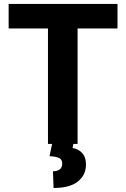

<svg xmlns="http://www.w3.org/2000/svg" viewBox="-20 -731 642 975"><path d="M374 0H352.5L348.6 20.5Q365.7 23.4 381.1 32.7Q396.5 42 406.5 59.3Q416.5 76.7 416.5 105Q416.5 158.2 375.2 190.9Q334 223.6 252 223.6L249 138.7Q270.5 138.7 283.2 129.4Q295.9 120.1 295.9 99.1Q295.9 79.6 281 71.8Q266.1 64 231.4 62L244.6 0H223.6V-586.4H23.9V-710.9H576.7V-586.4H374Z"/></svg>

Font: Robert Sans Black
Style: Regular
Weight: 900
Designer: Christian Robertson (extended by Adam Twardoch)
Foundry: Google
Version: Version 12.135;April 2, 2019;FontCreator 11.5.0.2425 64-bit;